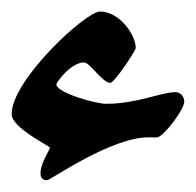

<svg xmlns="http://www.w3.org/2000/svg" viewBox="-20 -297 337 330"><path d="M0 -100.7C0 -159.9 127.6 -277.2 151.8 -277.2C185.9 -277.2 213.3 -236.5 213.3 -214.7C213.3 -209.9 176.6 -154.6 169.6 -154.6C155.9 -154.6 134.7 -189.7 124.5 -189.7C101.5 -189.7 76.9 -155.2 76.9 -152.1C76.9 -137.3 145.5 -118.6 161.9 -118.6C216.2 -118.6 256.4 -138.6 281.6 -138.6C290.2 -138.6 296.7 -131.1 296.7 -122.3C296.7 -108.5 261.4 -62.6 250.4 -60.9C248.5 -60.6 241 -61 236.3 -61C170.3 -61.3 67 12.7 61 12.7C53.8 12.7 50.7 9.2 49.9 4C47.4 -13.6 65.8 -39.6 65.8 -43.1C65.8 -45.9 0 -77.3 0 -100.7Z"/></svg>

Font: DigitalKhatt Madina Quranic
Style: Regular
Weight: 400
Designer: Amine Anane
Version: Version 0.1